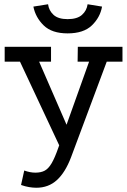

<svg xmlns="http://www.w3.org/2000/svg" viewBox="-20 -654 598 903"><path d="M151 229Q135 229 117 226Q99 223 79 216L94 148Q108 153 121 155.5Q134 158 146 158Q173 158 190.5 148.5Q208 139 223 113.5Q238 88 255 39L399 -364H345L346 -434H556V-364H482L314 86Q287 157 247.5 193Q208 229 151 229ZM277 69 74 -364H2V-434H220V-364H164L314 -19ZM298 -497Q224 -497 185.5 -534.5Q147 -572 137 -623L206 -634Q210 -604 232 -584Q254 -564 298 -564Q343 -564 365.5 -584Q388 -604 392 -634L460 -623Q451 -572 412 -534.5Q373 -497 298 -497Z"/></svg>

Font: Podkova Medium
Style: Regular
Weight: 500
Designer: Ilya Yudin
Foundry: Cyreal (www.cyreal.org)
Version: Version 2.103